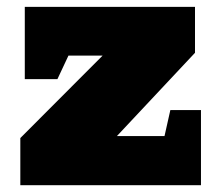

<svg xmlns="http://www.w3.org/2000/svg" viewBox="-20 -543 649 563"><path d="M569.3 -220.2V0H39.6V-138.2L280.8 -379.9H180.7L148.4 -311H52.7V-522.9H551.8V-388.2L322.8 -144H462.4L479.5 -220.2Z"/></svg>

Font: Angkor
Style: Regular
Weight: 400
Designer: Danh Hong
Foundry: Danh Hong
Version: Version 8.000; ttfautohint (v1.8.3)